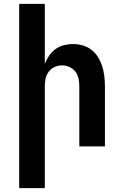

<svg xmlns="http://www.w3.org/2000/svg" viewBox="-20 -755 640 990"><path d="M79 215V-735H211V-426Q220 -448 233.5 -468Q247 -488 266.5 -502Q286 -516 309.5 -522Q333 -528 357 -528Q383 -528 408 -520.5Q433 -513 453 -497Q473 -481 486.5 -458.5Q500 -436 507.5 -411.5Q515 -387 518 -361.5Q521 -336 521 -310V0H389V-310Q389 -330 385 -349.5Q381 -369 369 -385Q357 -401 338.5 -409.5Q320 -418 300 -418Q280 -418 261.5 -409.5Q243 -401 231 -385Q219 -369 215 -349.5Q211 -330 211 -310V215Z"/></svg>

Font: Iosevka Extrabold Extended
Style: Regular
Weight: 800
Width: 7
Monospace: yes
Designer: Belleve Invis
Foundry: Belleve Invis
Version: Version 32.5.0; ttfautohint (v1.8.4)